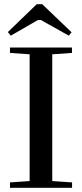

<svg xmlns="http://www.w3.org/2000/svg" viewBox="-20 -888 388 908"><path d="M30.8 -719.2 17.1 -736.3 153.8 -868.2H179.7L318.4 -735.4L305.7 -719.2L173.3 -793.5H159.7ZM27.3 0V-25.4L120.1 -31.7V-631.3L27.3 -637.7V-663.1H320.3V-637.7L227.1 -631.3V-31.7L320.8 -25.4V0Z"/></svg>

Font: Elstob 18pt Medium
Style: Regular
Weight: 500
Designer: Peter S. Baker
Version: Version 1.015